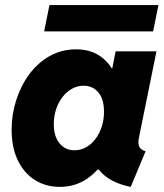

<svg xmlns="http://www.w3.org/2000/svg" viewBox="-20 -730 649 758"><path d="M215.8 7.8Q161.1 7.8 118.2 -19Q75.2 -45.9 50.5 -96.7Q25.9 -147.5 25.9 -218.8Q25.9 -278.8 44.2 -335.4Q62.5 -392.1 95.9 -437.3Q129.4 -482.4 176.3 -508.8Q223.1 -535.2 280.3 -535.2Q337.4 -535.2 376.5 -507.6Q415.5 -480 436.5 -431.6L332 -460H493.2L411.1 -398.4L436.5 -527.3H597.7L528.3 -185.5Q523.9 -163.6 529.8 -150.9Q535.6 -138.2 554.7 -132.8L496.1 7.8Q457.5 0.5 425.5 -15.9Q393.6 -32.2 374.5 -55.2Q355.5 -78.1 356.4 -104.5L443.4 -60.5H283.2L398.4 -104.5Q365.7 -51.8 320.1 -22Q274.4 7.8 215.8 7.8ZM273.9 -136.7Q298.8 -136.7 320.3 -148.9Q341.8 -161.1 357.4 -182.1Q373 -203.1 381.8 -230.5Q390.6 -257.8 390.6 -288.6Q390.6 -338.4 368.4 -365Q346.2 -391.6 310.1 -391.6Q285.2 -391.6 263.7 -379.4Q242.2 -367.2 226.1 -346.2Q210 -325.2 201.2 -297.9Q192.4 -270.5 192.4 -240.2Q192.4 -191.4 215.1 -164.1Q237.8 -136.7 273.9 -136.7ZM154.3 -606 175.3 -710H605.5L584.5 -606Z"/></svg>

Font: Reddit Sans Black
Style: Italic
Weight: 900
Italic angle: -11.25°
Designer: Stephen Hutchings
Version: Version 1.013